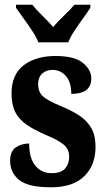

<svg xmlns="http://www.w3.org/2000/svg" viewBox="-20 -786 448 816"><path d="M197 10Q99 10 61 -21.5Q23 -53 23 -103Q23 -143 47 -159.5Q71 -176 104 -176Q104 -113 130.5 -81.5Q157 -50 199 -50Q240 -50 257 -70Q274 -90 274 -120Q274 -152 250.5 -171.5Q227 -191 176 -212Q127 -233 94 -255.5Q61 -278 45 -309.5Q29 -341 29 -389Q29 -469 80.5 -508.5Q132 -548 216 -548Q297 -548 332.5 -518.5Q368 -489 368 -453Q368 -387 283 -387Q283 -437 260 -463Q237 -489 203 -489Q176 -489 159 -473Q142 -457 142 -429Q142 -395 162.5 -376.5Q183 -358 241 -334Q285 -316 317.5 -294.5Q350 -273 368 -241.5Q386 -210 386 -162Q386 -84 338 -37Q290 10 197 10ZM143 -606Q134 -629 116.5 -655.5Q99 -682 80 -708Q61 -734 48 -753V-766H117Q132 -747 159.5 -720Q187 -693 206 -671Q224 -693 252.5 -720Q281 -747 296 -766H364V-753Q352 -734 333 -708Q314 -682 296.5 -655.5Q279 -629 270 -606Z"/></svg>

Font: Noto Serif Ethiopic ExtraCondensed ExtraBold
Style: Regular
Weight: 800
Width: 2
Designer: Monotype Design Team
Foundry: Monotype Imaging Inc.
Version: Version 2.102; ttfautohint (v1.8.4.7-5d5b)